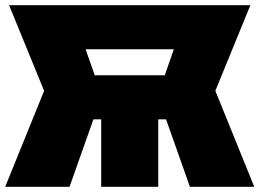

<svg xmlns="http://www.w3.org/2000/svg" viewBox="-20 -720 1000 740"><path d="M590 0H370V-260H340L248 0H0L150 -370L15 -700H945L810 -370L960 0H712L620 -260H590ZM345 -430H615L650 -530H310Z"/></svg>

Font: Tektur Black
Style: Regular
Weight: 900
Designer: Adam Jagosz
Foundry: Adam Jagosz
Version: Version 1.005;gftools[0.9.30]